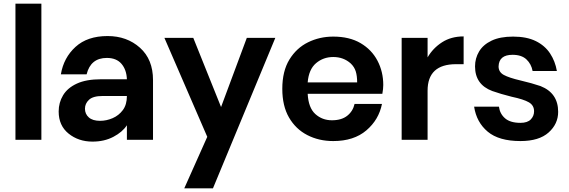

<svg xmlns="http://www.w3.org/2000/svg" viewBox="-20 -760 3096 1044"><path d="M205 0H64V-740H205Z M483 10Q407 10 353 -33.5Q299 -77 299 -154Q299 -202 323 -242Q347 -282 398 -305.5Q449 -329 529 -329H670Q668 -381 640.5 -413Q613 -445 561 -445Q473 -445 451 -356H311Q326 -446 390.5 -505Q455 -564 565 -564Q670 -564 741 -500.5Q812 -437 812 -325V0H670V-79Q646 -42 596.5 -16Q547 10 483 10ZM524 -103Q559 -103 592.5 -117.5Q626 -132 648 -161.5Q670 -191 670 -238H537Q486 -238 464 -217.5Q442 -197 442 -169Q442 -140 463 -121.5Q484 -103 524 -103Z M1138 264H982L1107 -16L874 -554H1031L1182 -178L1322 -554H1477Z M1792 7Q1714 7 1651 -25.5Q1588 -58 1551.5 -121Q1515 -184 1515 -277Q1515 -373 1553.5 -436Q1592 -499 1655 -530Q1718 -561 1792 -561Q1880 -561 1940.5 -525.5Q2001 -490 2032.5 -430Q2064 -370 2064 -298Q2064 -277 2059 -250H1653Q1657 -174 1694.5 -140Q1732 -106 1785 -106Q1837 -106 1868 -130.5Q1899 -155 1908 -195H2057Q2040 -109 1972 -51Q1904 7 1792 7ZM1922 -312Q1922 -347 1914.5 -371.5Q1907 -396 1887 -415Q1848 -450 1792 -450Q1738 -450 1698.5 -416.5Q1659 -383 1653 -312Z M2305 0H2164V-554H2305V-448Q2334 -498 2383.5 -530Q2433 -562 2501 -562V-411H2460Q2305 -411 2305 -267Z M2810 7Q2693 7 2632 -44Q2571 -95 2558 -180H2693Q2698 -141 2726.5 -116.5Q2755 -92 2810 -92Q2848 -92 2866 -110.5Q2884 -129 2884 -155Q2884 -187 2856 -203.5Q2828 -220 2762 -234Q2702 -249 2657 -265Q2563 -300 2563 -399Q2563 -443 2585 -480Q2607 -517 2653 -539Q2699 -561 2770 -561Q2844 -561 2893.5 -536.5Q2943 -512 2971 -469.5Q2999 -427 3008 -374H2876Q2869 -412 2842.5 -437Q2816 -462 2767 -462Q2693 -462 2691 -399Q2691 -368 2719.5 -352.5Q2748 -337 2810 -322.5Q2872 -308 2919 -292Q3015 -254 3015 -152Q3015 -86 2963 -39.5Q2911 7 2810 7Z"/></svg>

Font: Ulagadi Sans SemiBold
Style: Regular
Weight: 600
Designer: Ninad Kale (Devanagari), Jonny Pinhorn (Latin)
Foundry: Indian Type Foundry
Version: Version 3.01;March 29, 2020;FontCreator 12.0.0.2522 64-bit; 